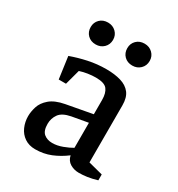

<svg xmlns="http://www.w3.org/2000/svg" viewBox="-170 -813 868 936"><g transform="rotate(30 263.5 -345.5)"><path d="M166 11Q131 11 106 -6Q81 -23 68.5 -51.5Q56 -80 56 -112Q56 -137 65 -166Q74 -195 102 -219Q130 -243 183 -253L329 -280V-360Q329 -399 313 -419.5Q297 -440 249 -440Q228 -440 204.5 -436.5Q181 -433 160 -426L137 -341H96L79 -464Q123 -480 172 -490.5Q221 -501 273 -501Q320 -501 355 -490.5Q390 -480 409 -455.5Q428 -431 428 -387V-66L509 -45V-12Q479 -3 454.5 0.5Q430 4 408 4Q381 4 359 -9Q337 -22 331 -50Q294 -22 253.5 -5.5Q213 11 166 11ZM223 -57Q250 -57 279.5 -68Q309 -79 329 -91V-232L239 -216Q192 -207 174.5 -182.5Q157 -158 157 -127Q157 -88 175.5 -72.5Q194 -57 223 -57ZM166 -579Q138 -579 120.5 -596.5Q103 -614 103 -641Q103 -667 120.5 -684.5Q138 -702 166 -702Q193 -702 211 -684.5Q229 -667 229 -641Q229 -614 211 -596.5Q193 -579 166 -579ZM372 -579Q344 -579 326.5 -596.5Q309 -614 309 -641Q309 -667 326.5 -684.5Q344 -702 372 -702Q399 -702 417 -684.5Q435 -667 435 -641Q435 -614 417 -596.5Q399 -579 372 -579Z"/></g></svg>

Font: Manuale Medium
Style: Regular
Weight: 500
Designer: Eduardo Tunni / Pablo Cosgaya
Foundry: Eduardo Tunni / Pablo Cosgaya
Version: Version 1.002